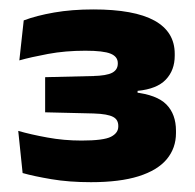

<svg xmlns="http://www.w3.org/2000/svg" viewBox="-20 -737 405 399"><path d="M169 -358.4Q123.5 -358.4 86.9 -364.6Q50.2 -370.8 27 -377.4L17.9 -465Q44.2 -457.4 78.6 -451.2Q112.9 -444.9 149.4 -444.9Q195.3 -444.9 210.6 -452.8Q225.8 -460.6 225.8 -474V-475.7Q225.8 -481.4 223.4 -486.1Q221 -490.8 215.2 -494Q209.4 -497.1 199.5 -498.9Q189.7 -500.7 174.5 -501.2L73.8 -503.6V-576.6L172.8 -579Q201.3 -579.6 213.1 -585.8Q224.8 -592 224.8 -604.9V-605.8Q224.8 -619.3 210 -625.4Q195.1 -631.6 157.3 -631.6Q115.6 -631.6 79.7 -624.9Q43.8 -618.2 20.2 -611.5L29.3 -694.6Q55.8 -704.6 92.5 -711Q129.3 -717.4 174 -717.4Q258.8 -717.4 301 -694.2Q343.1 -670.9 343.1 -625.2V-621.3Q343.1 -591 324.6 -571.6Q306.2 -552.1 265.9 -548.2V-535.8L258.2 -545.3Q305.8 -540.2 325.8 -519.9Q345.7 -499.6 345.7 -465.3V-460.4Q345.7 -429.2 326.5 -406.1Q307.3 -383.1 268 -370.7Q228.8 -358.4 169 -358.4Z"/></svg>

Font: Anek Gurmukhi Medium SemiExpanded
Style: Regular
Weight: 500
Width: 6
Version: Version 1.003